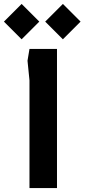

<svg xmlns="http://www.w3.org/2000/svg" viewBox="-80 -957 430 977"><path d="M70 0V-548L60 -648L70 -708H210V0ZM30 -757 -60 -847 30 -937 120 -847ZM240 -757 150 -847 240 -937 330 -847Z"/></svg>

Font: Rowdies Light
Style: Regular
Weight: 300
Designer: Jaikishan Patel
Version: Version 1.000; ttfautohint (v1.8.3)